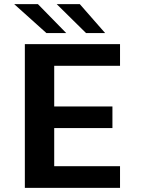

<svg xmlns="http://www.w3.org/2000/svg" viewBox="-20 -915 690 935"><path d="M101 0V-700H564.5V-594.5H244V-396.5H527.5V-291.5H244V-105.5H564.5V0ZM399 -754 256 -895H368.5L492 -754ZM206 -754 49 -895H164.5L302.5 -754Z"/></svg>

Font: Trispace SemiBold
Style: Regular
Weight: 600
Designer: Tyler Finck
Foundry: Etcetera Type Company
Version: Version 1.210; ttfautohint (v1.8.3)